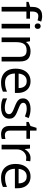

<svg xmlns="http://www.w3.org/2000/svg" viewBox="1383 -2188 815 3621"><g transform="rotate(90 1790.5 -377.5)"><path d="M332 -468H197V0H109V-468H15V-509L109 -539V-570Q109 -639 129.5 -682Q150 -725 189 -745Q228 -765 283 -765Q315 -765 341.5 -759.5Q368 -754 387 -747L364 -678Q348 -683 327 -688Q306 -693 284 -693Q240 -693 218.5 -663.5Q197 -634 197 -571V-536H332Z M517 -536V0H429V-536ZM474 -737Q494 -737 509.5 -723.5Q525 -710 525 -681Q525 -653 509.5 -639Q494 -625 474 -625Q452 -625 437 -639Q422 -653 422 -681Q422 -710 437 -723.5Q452 -737 474 -737Z M945 -546Q1041 -546 1090 -499.5Q1139 -453 1139 -349V0H1052V-343Q1052 -408 1023 -440Q994 -472 932 -472Q843 -472 809 -422Q775 -372 775 -278V0H687V-536H758L771 -463H776Q794 -491 820.5 -509.5Q847 -528 879 -537Q911 -546 945 -546Z M1512 -546Q1581 -546 1630.5 -516Q1680 -486 1706.5 -431.5Q1733 -377 1733 -304V-251H1366Q1368 -160 1412.5 -112.5Q1457 -65 1537 -65Q1588 -65 1627.5 -74.5Q1667 -84 1709 -102V-25Q1668 -7 1628 1.5Q1588 10 1533 10Q1457 10 1398.5 -21Q1340 -52 1307.5 -113.5Q1275 -175 1275 -264Q1275 -352 1304.5 -415Q1334 -478 1387.5 -512Q1441 -546 1512 -546ZM1511 -474Q1448 -474 1411.5 -433.5Q1375 -393 1368 -321H1641Q1641 -367 1627 -401Q1613 -435 1584.5 -454.5Q1556 -474 1511 -474Z M2218 -148Q2218 -96 2192 -61Q2166 -26 2118 -8Q2070 10 2004 10Q1948 10 1907.5 1Q1867 -8 1836 -24V-104Q1868 -88 1913.5 -74.5Q1959 -61 2006 -61Q2073 -61 2103 -82.5Q2133 -104 2133 -140Q2133 -160 2122 -176Q2111 -192 2082.5 -208Q2054 -224 2001 -244Q1949 -264 1912 -284Q1875 -304 1855 -332Q1835 -360 1835 -404Q1835 -472 1890.5 -509Q1946 -546 2036 -546Q2085 -546 2127.5 -536.5Q2170 -527 2207 -510L2177 -440Q2143 -454 2106 -464Q2069 -474 2030 -474Q1976 -474 1947.5 -456.5Q1919 -439 1919 -409Q1919 -387 1932 -371.5Q1945 -356 1975.5 -341.5Q2006 -327 2057 -307Q2108 -288 2144 -268Q2180 -248 2199 -219.5Q2218 -191 2218 -148Z M2527 -62Q2547 -62 2568 -65.5Q2589 -69 2602 -73V-6Q2588 1 2562 5.5Q2536 10 2512 10Q2470 10 2434.5 -4.5Q2399 -19 2377 -55Q2355 -91 2355 -156V-468H2279V-510L2356 -545L2391 -659H2443V-536H2598V-468H2443V-158Q2443 -109 2466.5 -85.5Q2490 -62 2527 -62Z M2959 -546Q2974 -546 2991.5 -544.5Q3009 -543 3022 -540L3011 -459Q2998 -462 2982.5 -464Q2967 -466 2953 -466Q2922 -466 2894 -453Q2866 -440 2844 -416.5Q2822 -393 2809.5 -360Q2797 -327 2797 -286V0H2709V-536H2781L2791 -438H2795Q2812 -468 2836 -492.5Q2860 -517 2891 -531.5Q2922 -546 2959 -546Z M3309 -546Q3378 -546 3427.5 -516Q3477 -486 3503.5 -431.5Q3530 -377 3530 -304V-251H3163Q3165 -160 3209.5 -112.5Q3254 -65 3334 -65Q3385 -65 3424.5 -74.5Q3464 -84 3506 -102V-25Q3465 -7 3425 1.5Q3385 10 3330 10Q3254 10 3195.5 -21Q3137 -52 3104.5 -113.5Q3072 -175 3072 -264Q3072 -352 3101.5 -415Q3131 -478 3184.5 -512Q3238 -546 3309 -546ZM3308 -474Q3245 -474 3208.5 -433.5Q3172 -393 3165 -321H3438Q3438 -367 3424 -401Q3410 -435 3381.5 -454.5Q3353 -474 3308 -474Z"/></g></svg>

Font: ukannada15
Style: Book
Weight: 400
Designer: Jelle Bosma - Monotype Design Team
Foundry: Monotype Imaging Inc.
Version: Version 2.003